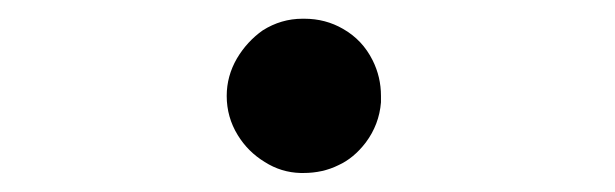

<svg xmlns="http://www.w3.org/2000/svg" viewBox="-20 -451 650 203"><path d="M299.8 -431.2Q277.3 -431.2 257.8 -418.9Q241.2 -407.2 230.5 -389.2Q219.7 -370.6 219.7 -349.6Q219.7 -327.1 231.4 -308.1Q242.2 -290.5 259.8 -279.8Q277.3 -268.6 297.9 -268.1H300.8Q321.3 -268.1 337.9 -276.4Q354 -283.7 366.7 -300.3Q380.9 -319.3 382.8 -342.8V-343.8V-349.6Q382.8 -369.6 374 -387.2Q363.3 -408.7 342.8 -420.4Q324.2 -431.2 301.8 -431.2Z"/></svg>

Font: Comic Relief
Style: Bold
Weight: 700
Designer: Jeff Davis
Foundry: Loudifier
Version: Version 1.200; ttfautohint (v1.8.4.7-5d5b)